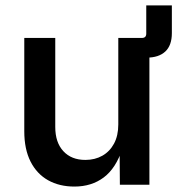

<svg xmlns="http://www.w3.org/2000/svg" viewBox="-20 -687 678 714"><path d="M467.3 -472.7V-545.9H507.8Q523.9 -545.9 523.9 -562V-667H619.1V-564Q619.1 -518.1 594.7 -495.4Q570.3 -472.7 525.4 -472.7ZM256.8 6.8Q200.7 6.8 158.7 -16.8Q116.7 -40.5 93.5 -86.4Q70.3 -132.3 70.3 -198.7V-545.9H185.5V-214.8Q185.5 -157.2 215.6 -124.8Q245.6 -92.3 297.4 -92.3Q333 -92.3 360.6 -107.9Q388.2 -123.5 404.1 -153.1Q419.9 -182.6 419.9 -224.1V-545.9H535.6V0H425.8L424.8 -134.3H435.1Q411.1 -61 365.7 -27.1Q320.3 6.8 256.8 6.8Z"/></svg>

Font: Inter
Style: 540
Weight: 540
Designer: Rasmus Andersson
Foundry: rsms
Version: Version 4.001;git-66647c0bb